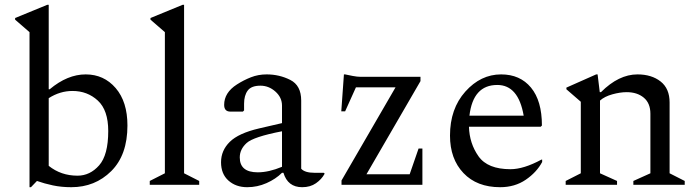

<svg xmlns="http://www.w3.org/2000/svg" viewBox="-20 -770 2911 800"><path d="M103 10V-636L43 -688V-695L177 -750H183V-398H187Q261 -460 337 -460Q413 -460 462 -403Q511 -346 511 -247Q511 -124 443.5 -57Q376 10 277 10Q236 10 200.5 2.5Q165 -5 134 -16L109 10ZM282 -391Q230 -391 183 -361V-79Q234 -38 303 -38Q355 -38 393 -81Q431 -124 431 -224Q431 -311 387.5 -351Q344 -391 282 -391Z M604 0V-16L667 -48V-636L607 -688V-695L741 -750H747V-48L810 -16V0Z M1010 10Q963 10 932 -17.5Q901 -45 901 -94Q901 -143 937.5 -179Q974 -215 1060 -235L1155 -257V-330Q1155 -364 1127.5 -388.5Q1100 -413 1065 -413Q1027 -413 1012 -392.5Q997 -372 997 -338V-310L992 -305H940Q914 -305 914 -333Q914 -384 967 -418Q995 -436 1025.5 -448Q1056 -460 1091 -460Q1144 -460 1189.5 -437Q1235 -414 1235 -351V-67Q1250 -50 1291 -50H1329L1332 -48V-45Q1320 -23 1296.5 -6.5Q1273 10 1239 10Q1179 10 1161 -50H1155Q1129 -24 1090.5 -7Q1052 10 1010 10ZM979 -114Q979 -52 1054 -52Q1100 -52 1155 -75V-223Q1036 -200 1007.5 -174Q979 -148 979 -114Z M1403 0V-18L1628 -406H1463L1418 -306H1402L1413 -460H1418Q1431 -457 1450 -453.5Q1469 -450 1481 -450H1732V-432L1507 -44H1687L1724 -151H1740V0Z M2064 10Q1967 10 1911 -49Q1855 -108 1855 -205Q1855 -317 1919 -388.5Q1983 -460 2068 -460Q2147 -460 2192.5 -405Q2238 -350 2238 -247L2233 -242H1934Q1936 -172 1974 -118.5Q2012 -65 2107 -65Q2162 -65 2236 -105H2239V-95Q2216 -52 2170.5 -21Q2125 10 2064 10ZM2052 -416Q1951 -416 1936 -288H2162Q2140 -416 2052 -416Z M2337 0V-16L2400 -48V-346L2340 -398V-405L2464 -460H2470L2479 -386H2484Q2558 -460 2636 -460Q2695 -460 2732.5 -430.5Q2770 -401 2770 -343V-48L2833 -16V0H2619V-16L2690 -48V-296Q2690 -340 2662.5 -363Q2635 -386 2591 -386Q2564 -386 2531.5 -377Q2499 -368 2480 -351V-48L2551 -16V0Z"/></svg>

Font: Spectral
Style: Regular
Weight: 400
Designer: Jean-Baptiste Levee
Foundry: Production Type
Version: Version 1.002